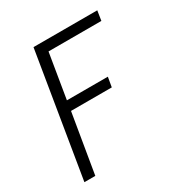

<svg xmlns="http://www.w3.org/2000/svg" viewBox="-171 -658 942 991"><g transform="rotate(-30 300.0 -162.5)"><path d="M47 205 168 -530H548L539 -472H224L180 -206H424L414 -148H171L112 205Z"/></g></svg>

Font: Iosevka Curly Light Extended
Style: Italic
Weight: 300
Width: 7
Italic angle: -9°
Monospace: yes
Designer: Belleve Invis
Foundry: Belleve Invis
Version: Version 11.1.0; ttfautohint (v1.8.3)